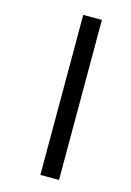

<svg xmlns="http://www.w3.org/2000/svg" viewBox="-111 -718 562 825"><g transform="rotate(15 170.0 -306.0)"><path d="M154 -662V50H237V-662Z"/></g></svg>

Font: Noto Sans Sinhala Condensed Medium
Style: Regular
Weight: 500
Width: 3
Designer: Jelle Bosma - Monotype Design Team
Foundry: Monotype Imaging Inc.
Version: Version 2.006